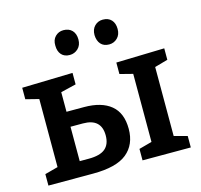

<svg xmlns="http://www.w3.org/2000/svg" viewBox="-109 -883 1051 1003"><g transform="rotate(-15 416.5 -382.0)"><path d="M802 -62V0H541V-62L611 -81V-449L541 -467V-529L802 -536V-474L731 -454V-81ZM32 0V-62L103 -81V-449L32 -467V-529L306 -536V-474L223 -454V-348H318Q412 -348 463 -306Q514 -264 514 -178Q514 -93 457 -46.5Q400 0 274 0ZM290 -267H223V-81H272Q333 -81 361 -104.5Q389 -128 389 -176Q389 -267 290 -267ZM530 -630Q501 -630 485 -648Q469 -666 468 -697Q468 -728 486 -746Q504 -764 530 -764Q560 -764 576.5 -746Q593 -728 593 -697Q593 -666 574.5 -648Q556 -630 530 -630ZM317 -630Q288 -630 272 -648Q256 -666 256 -697Q255 -728 273 -746Q291 -764 317 -764Q347 -764 364 -746Q381 -728 381 -697Q381 -666 362 -648Q343 -630 317 -630Z"/></g></svg>

Font: Bitter SemiBold
Style: Regular
Weight: 600
Designer: Sol Matas, and Bitter project Authors
Foundry: Sol Matas
Version: Version 2.001